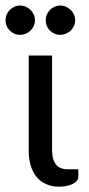

<svg xmlns="http://www.w3.org/2000/svg" viewBox="-34 -682 328 707"><path d="M0 0ZM71.8 -477.5H157.7V-130.9Q157.7 -95.2 171.6 -76.9Q185.5 -58.6 216.8 -58.6H254.4V-31.7Q254.4 -22.9 248.5 -15.9Q242.7 -8.8 232.9 -4.2Q223.1 0.5 210.4 2.9Q197.8 5.4 183.6 5.4Q156.2 5.4 135.3 -4.2Q114.3 -13.7 100.1 -31.2Q85.9 -48.8 78.9 -73Q71.8 -97.2 71.8 -126.5ZM94.7 -607.4Q94.7 -596.2 90.3 -586.4Q85.9 -576.7 78.4 -569.3Q70.8 -562 60.8 -557.9Q50.8 -553.7 40 -553.7Q28.8 -553.7 19 -557.9Q9.3 -562 2 -569.3Q-5.4 -576.7 -9.5 -586.4Q-13.7 -596.2 -13.7 -607.4Q-13.7 -618.7 -9.5 -628.4Q-5.4 -638.2 2 -645.5Q9.3 -652.8 19 -657.2Q28.8 -661.6 40 -661.6Q50.8 -661.6 60.8 -657.2Q70.8 -652.8 78.4 -645.5Q85.9 -638.2 90.3 -628.4Q94.7 -618.7 94.7 -607.4ZM242.7 -607.4Q242.7 -596.2 238.3 -586.4Q233.9 -576.7 226.3 -569.3Q218.8 -562 208.7 -557.9Q198.7 -553.7 188 -553.7Q176.8 -553.7 167 -557.9Q157.2 -562 149.9 -569.3Q142.6 -576.7 138.4 -586.4Q134.3 -596.2 134.3 -607.4Q134.3 -618.7 138.4 -628.4Q142.6 -638.2 149.9 -645.5Q157.2 -652.8 167 -657.2Q176.8 -661.6 188 -661.6Q198.7 -661.6 208.7 -657.2Q218.8 -652.8 226.3 -645.5Q233.9 -638.2 238.3 -628.4Q242.7 -618.7 242.7 -607.4Z"/></svg>

Font: Carlito
Style: Regular
Weight: 400
Designer: Lukasz Dziedzic
Foundry: tyPoland Lukasz Dziedzic
Version: Version 1.104